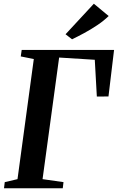

<svg xmlns="http://www.w3.org/2000/svg" viewBox="-20 -1011 632 1031"><path d="M1.5 0 5.5 -33 74 -49 161.5 -694 91.5 -708 96.5 -743H592.5L562.5 -493L500 -492.5L489 -690L297.5 -702L208.5 -49L321 -33L317 0ZM367 -800 332 -827 484 -991 563.5 -925Q537 -899 502.2 -875.8Q467.5 -852.5 432.2 -833.5Q397 -814.5 367 -800Z"/></svg>

Font: Merriweather 72pt SemiBold
Style: Italic
Weight: 600
Italic angle: -7.8°
Version: Version 2.101